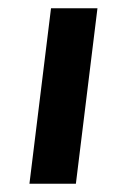

<svg xmlns="http://www.w3.org/2000/svg" viewBox="-20 -443 306 463"><path d="M103 -423H215L163 0H51Z"/></svg>

Font: Josefin Sans Thin SemiBold
Style: Italic
Weight: 600
Italic angle: -7°
Version: Version 2.000